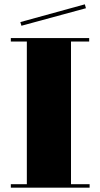

<svg xmlns="http://www.w3.org/2000/svg" viewBox="-20 -876 464 887"><path d="M394 -25V-9H30V-25H104V-684H30V-700H392V-684H308V-25ZM372 -856 377 -838 79 -757 74 -774Z"/></svg>

Font: Elsie Black
Style: Regular
Weight: 900
Designer: Alejandro Inler
Foundry: Alejandro Inler
Version: 1.002